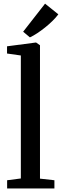

<svg xmlns="http://www.w3.org/2000/svg" viewBox="-20 -1058 348 1078"><path d="M97 -56V-746.5L19.5 -757.5V-798L179 -819H183L204.5 -804V-55L285.5 -46V0H20V-46ZM147.5 -848.5 110 -880 233 -1037.5 307.5 -977.5Q294.5 -960 275 -940.8Q255.5 -921.5 233.2 -903.8Q211 -886 189 -871.5Q167 -857 148.5 -848.5Z"/></svg>

Font: Merriweather 36pt Medium
Style: Regular
Weight: 500
Version: Version 2.100